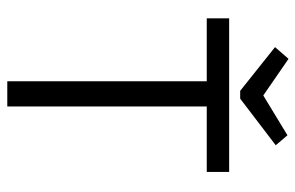

<svg xmlns="http://www.w3.org/2000/svg" viewBox="-166 -666 831 540"><g transform="rotate(90 250.0 -395.5)"><path d="M208 -561H31V-624H463V-561H279V0H208ZM112 -753 145 -791 248 -720 360 -788 388 -755 257 -655H235Z"/></g></svg>

Font: Vazir Code
Style: Code
Weight: 400
Foundry: DejaVu fonts team - Redesigned by Saber Rastikerdar
Version: Version 1.1.2